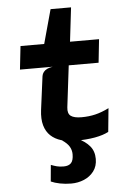

<svg xmlns="http://www.w3.org/2000/svg" viewBox="-63 -783 727 1074"><g transform="rotate(-5 300.0 -246.0)"><path d="M334.5 8.5Q292.5 8.5 257.5 -2Q222.5 -12.5 198.5 -35Q174.5 -57.5 164.2 -93.5Q154 -129.5 160.5 -180.5L185 -368Q187 -380.5 194.5 -390.2Q202 -400 215 -406.2Q228 -412.5 246.5 -415L206.5 -524L208.5 -540.5L262.5 -737H377.5L350 -503L340.5 -449.5L308 -181.5Q304 -146.5 322.8 -133Q341.5 -119.5 382.5 -119.5Q424 -119.5 460.5 -128.2Q497 -137 537 -157L524 -25Q495 -9 447 -0.2Q399 8.5 334.5 8.5ZM62.5 -415 77 -546H518L504 -415ZM293.5 245Q260.5 245 230.2 239Q200 233 179.5 223.5L188 131Q204.5 137.5 220.8 141.8Q237 146 259 146Q287 146 300.8 131.5Q314.5 117 314.5 82Q314.5 59.5 303.2 39.8Q292 20 262.5 0H352Q391.5 17.5 416.5 46.5Q441.5 75.5 441.5 119.5Q441.5 160.5 420.2 188.5Q399 216.5 365.2 230.8Q331.5 245 293.5 245Z"/></g></svg>

Font: Spline Sans Mono
Style: Italic
Weight: 400
Italic angle: -4°
Monospace: yes
Designer: Eben Sorkin, Mirko Velimirovic
Foundry: Sorkin Type
Version: Version 1.004